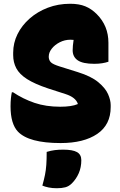

<svg xmlns="http://www.w3.org/2000/svg" viewBox="-20 -740 640 1020"><path d="M353 -720Q400 -720 433 -706.5Q466 -693 494 -665Q556 -603 556 -513V-412Q541 -407 522.5 -404Q504 -401 481 -401Q420 -401 393 -419.5Q366 -438 366 -473Q366 -495 371 -528Q364 -529 354 -529Q324 -529 297.5 -515.5Q271 -502 255 -481.5Q239 -461 239 -440V-436Q240 -419 251 -408.5Q262 -398 297 -387L393 -357Q464 -335 502 -303.5Q540 -272 554 -240Q568 -208 568 -182V-171Q568 -77 496.5 -28.5Q425 20 302 20Q133 20 75 -41Q56 -61 46 -94.5Q36 -128 36 -175Q36 -198 38 -217.5Q40 -237 43 -250H49Q103 -214 163.5 -193.5Q224 -173 300 -173Q330 -173 353.5 -176.5Q377 -180 393 -187V-190Q381 -223 329 -240L236 -270Q164 -294 123.5 -320Q83 -346 66.5 -377.5Q50 -409 50 -447V-460Q50 -512 73 -558.5Q96 -605 137.5 -641.5Q179 -678 234 -699Q289 -720 353 -720ZM228 67Q251 60 271 57.5Q291 55 316 55Q366 55 389 68Q412 81 412 111Q412 149 398.5 180Q385 211 362 234Q346 250 327 255Q308 260 282 260Q258 260 238.5 256Q219 252 205 246Q214 214 219 189Q224 164 226 136Q228 108 228 67Z"/></svg>

Font: Recursive Mn Csl St Blk
Style: Regular
Weight: 900
Monospace: yes
Version: Version 1.079;hotconv 1.0.112;makeotfexe 2.5.65598; ttfautoh